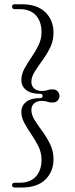

<svg xmlns="http://www.w3.org/2000/svg" viewBox="-20 -746 346 881"><path d="M175.5 -305.5Q175.5 -315.5 164 -315.5Q122 -315.5 100 -333Q78 -350.5 78 -378.5Q78 -405 92 -430.8Q106 -456.5 124.2 -483Q142.5 -509.5 156.5 -538Q170.5 -566.5 170.5 -598.5Q170.5 -647 144.8 -675.5Q119 -704 70 -704H47.5Q35.5 -704 35.5 -715.5Q35.5 -726.5 47.5 -726.5H79Q151 -726.5 188.2 -689.8Q225.5 -653 225.5 -596Q225.5 -558.5 210 -527.2Q194.5 -496 174.5 -468.8Q154.5 -441.5 139.2 -417.2Q124 -393 124 -370Q124 -352 136.5 -340.2Q149 -328.5 172.5 -328.5Q187 -328.5 196.8 -332.2Q206.5 -336 221 -336Q236 -336 244.5 -326.8Q253 -317.5 253 -305.5Q253 -294.5 244.8 -285Q236.5 -275.5 221.5 -275.5Q207 -275.5 197 -279.2Q187 -283 172.5 -283Q149 -283 136.5 -271.5Q124 -260 124 -241.5Q124 -219 139.2 -194.8Q154.5 -170.5 174.5 -143.2Q194.5 -116 210 -84.5Q225.5 -53 225.5 -16Q225.5 41.5 188.2 78Q151 114.5 79 114.5H47.5Q35.5 114.5 35.5 103.5Q35.5 92.5 47.5 92.5H70Q119 92.5 144.8 63.8Q170.5 35 170.5 -13.5Q170.5 -45.5 156.5 -74Q142.5 -102.5 124.2 -129Q106 -155.5 92 -181.2Q78 -207 78 -233Q78 -261 100 -278.5Q122 -296 164 -296Q175.5 -296 175.5 -305.5Z"/></svg>

Font: Fraunces 144pt Soft Light
Style: Regular
Weight: 300
Version: Version 1.000;[0bf87f6ff]